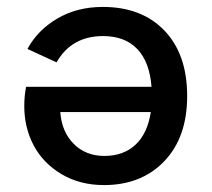

<svg xmlns="http://www.w3.org/2000/svg" viewBox="-20 -530 618 560"><path d="M279.8 -509.8Q393.6 -509.8 459.7 -440.7Q525.9 -371.6 525.9 -250Q525.9 -129.4 459.2 -59.8Q392.6 9.8 283.2 9.8Q212.9 9.8 159.2 -22.2Q105.5 -54.2 78.1 -106.2Q50.8 -158.2 50.8 -220.2Q50.8 -251 56.2 -276.9H421.9Q416.5 -349.1 380.4 -387Q344.2 -424.8 280.8 -424.8Q188.5 -424.8 145 -348.1L60.1 -387.2Q89.4 -441.9 147 -475.8Q204.6 -509.8 279.8 -509.8ZM284.2 -75.2Q340.3 -75.2 375.2 -107.9Q410.2 -140.6 419.9 -203.1H155.8Q160.2 -145 195.3 -110.1Q230.5 -75.2 284.2 -75.2Z"/></svg>

Font: Work Sans Medium
Style: Regular
Weight: 500
Designer: Wei Huang
Foundry: Wei Huang
Version: Version 2.012